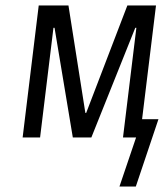

<svg xmlns="http://www.w3.org/2000/svg" viewBox="-20 -504 601 704"><path d="M478 180 561 -67H501L552 -484H447L296 -90H293L231 -484H122L63 0H127L176 -402H180L247 0H315L476 -402H480L431 0H479L418 180Z"/></svg>

Font: Gamestation Condensed
Style: Italic
Weight: 400
Width: 3
Designer: Jonas Hecksher
Foundry: Jonas Hecksher, Playtypeª, e-types AS
Version: Version 1.003